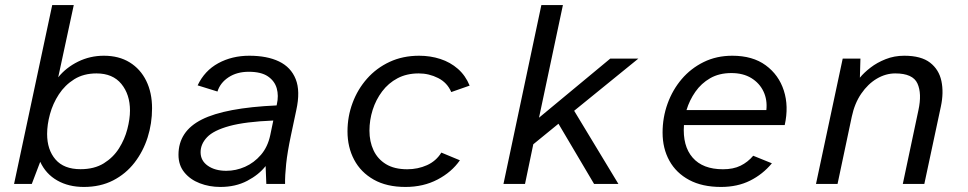

<svg xmlns="http://www.w3.org/2000/svg" viewBox="-20 -728 3832 760"><path d="M312 12Q251.4 12 206.5 -13.7Q161.5 -39.3 139.2 -87.5L105.9 0H35.7L186.7 -708H272L210.4 -422Q241.4 -460.5 289 -484Q336.6 -507.4 391.1 -507.4Q450.7 -507.4 493.3 -481.1Q535.9 -454.8 558.9 -408Q581.9 -361.1 581.9 -299.3Q581.9 -239.3 564.3 -183.8Q546.6 -128.4 512.3 -84Q477.9 -39.6 427.6 -13.8Q377.2 12 312 12ZM298.9 -58.3Q353.3 -58.3 390.8 -81.5Q428.4 -104.8 451.1 -140.9Q473.8 -177 484.1 -217.1Q494.5 -257.3 494.5 -290.3Q494.5 -354.1 460.4 -395.8Q426.2 -437.4 362.2 -437.4Q310.9 -437.4 273.9 -414.3Q236.9 -391.1 213 -354.5Q189.1 -317.9 177.8 -276.2Q166.5 -234.6 166.5 -197.7Q166.5 -135.3 199.7 -96.8Q232.9 -58.3 298.9 -58.3Z M852.2 12Q808.5 12 770.8 -2.6Q733 -17.1 709.8 -45.6Q686.5 -74 686.5 -115.3Q686.5 -208.5 779 -255Q871.4 -301.5 1074.9 -310.7L1075.9 -315.4Q1083.6 -349.3 1075.4 -378.4Q1067.2 -407.4 1040.4 -425.7Q1013.7 -443.9 964.6 -443.9Q917.8 -443.9 884.7 -422.1Q851.6 -400.3 840.8 -365.7L762.3 -390.1Q789.9 -448.4 844.2 -477.9Q898.5 -507.4 966.8 -507.4Q1037.2 -507.4 1084.5 -484.7Q1131.7 -462 1150.5 -414.7Q1169.4 -367.3 1152.8 -292L1131.5 -191.5Q1117.7 -126.3 1112.7 -79.1Q1107.8 -31.9 1108.4 0H1034.2L1031.4 -70.7Q1004.4 -36.1 958.4 -12.1Q912.4 12 852.2 12ZM875.7 -51.9Q913.9 -51.9 949.9 -67.8Q985.8 -83.7 1012.9 -115.1Q1039.9 -146.5 1049.8 -193.3L1061.8 -250.9Q951.2 -246.4 888.3 -229.2Q825.5 -212 799.7 -184.9Q774 -157.8 774 -125.5Q774 -92 802.5 -72Q831.1 -51.9 875.7 -51.9Z M1585.1 12Q1510.7 12 1459.5 -16.9Q1408.2 -45.9 1381.9 -95.6Q1355.5 -145.3 1355.5 -208Q1355.5 -266.8 1375.6 -320.7Q1395.7 -374.7 1432.9 -416.7Q1470.1 -458.8 1522.3 -483.1Q1574.5 -507.4 1639.1 -507.4Q1683.5 -507.4 1722.9 -494.6Q1762.4 -481.8 1792.6 -455.4Q1822.7 -429 1839 -389.1L1766.2 -363.6Q1750.5 -400.8 1714.3 -419.1Q1678.1 -437.4 1637.6 -437.4Q1589.8 -437.4 1553.5 -418.2Q1517.3 -399 1492.6 -366.1Q1467.9 -333.3 1455.1 -293Q1442.4 -252.6 1442.4 -210.8Q1442.4 -167.6 1458.6 -133Q1474.9 -98.3 1507.9 -78.2Q1541 -58 1592.1 -58Q1634 -58 1670.2 -74.2Q1706.4 -90.5 1727 -124L1800.4 -93.5Q1767.9 -46.7 1712 -17.4Q1656.1 12 1585.1 12Z M1972.9 0 2122.9 -708H2208.2L2113.6 -262.1L2395.6 -496H2506.8L2252.7 -289.5L2427.8 0H2331.5L2190.6 -238.2L2090.9 -156.9L2058.2 0Z M2834 12Q2759.7 12 2708.1 -15.6Q2656.5 -43.2 2629.6 -91.9Q2602.7 -140.6 2602.7 -203.2Q2602.7 -262.9 2622.4 -317.6Q2642.2 -372.4 2678.4 -414.9Q2714.6 -457.4 2765.4 -482.4Q2816.1 -507.4 2878.8 -507.4Q2959.4 -507.4 3011 -469.5Q3062.7 -431.6 3082.7 -369.4Q3102.7 -307.2 3086.2 -233H2687.3Q2681.5 -150.2 2721.7 -104.1Q2761.8 -58 2841.8 -58Q2882.7 -58 2911.4 -72.1Q2940.1 -86.2 2961.5 -111.5L3035.4 -81.6Q2999.2 -38 2949.1 -13Q2899 12 2834 12ZM2697.4 -292.4H3013.5Q3017.8 -333 3002.1 -366Q2986.5 -398.9 2954.1 -418.9Q2921.6 -438.8 2875 -438.8Q2826.6 -438.8 2791.1 -418.4Q2755.7 -398 2732.5 -364.7Q2709.3 -331.5 2697.4 -292.4Z M3210 0 3315.7 -496H3385.9L3383.7 -420.5Q3399.9 -440.4 3425.7 -460.3Q3451.4 -480.3 3485.6 -493.8Q3519.8 -507.4 3559.3 -507.4Q3626.1 -507.4 3661.4 -480.1Q3696.7 -452.8 3706.4 -407.3Q3716.1 -361.7 3704.3 -306.5L3638.8 0H3553.6L3615.4 -291.8Q3629.7 -357.5 3611.6 -397.4Q3593.5 -437.4 3523.6 -437.4Q3485.9 -437.4 3450.7 -416.6Q3415.6 -395.8 3389.2 -357.4Q3362.8 -319 3351.6 -266L3295.3 0Z"/></svg>

Font: Atkinson Hyperlegible Mono ExtraLight
Style: Italic
Weight: 200
Italic angle: -12°
Monospace: yes
Designer: Elliott Scott, Megan Eiswerth, Linus Boman, Theodore Petrosky, Letters from Sweden
Foundry: Applied Design Works, Letters from Sweden
Version: Version 2.001